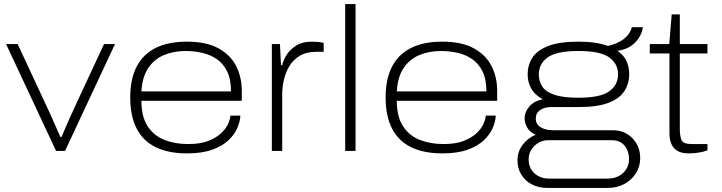

<svg xmlns="http://www.w3.org/2000/svg" viewBox="-20 -743 3552 945"><path d="M256 0 10 -526H67L209 -221Q217 -205 229 -178Q241 -151 254 -121.5Q267 -92 277 -69H283Q291 -88 302 -114Q313 -140 326 -168.5Q339 -197 350 -221L492 -526H546L300 0Z M900 12Q810 12 747.5 -18Q685 -48 653 -109.5Q621 -171 621 -263Q621 -354 652.5 -415Q684 -476 746 -507Q808 -538 900 -538Q996 -538 1055.5 -505Q1115 -472 1142.5 -417.5Q1170 -363 1170 -297V-247H676Q676 -169 706.5 -122Q737 -75 789 -54.5Q841 -34 906 -34Q965 -34 1004 -49Q1043 -64 1067 -86Q1091 -108 1102 -132Q1113 -156 1114 -174H1163Q1162 -146 1148.5 -114Q1135 -82 1105.5 -53.5Q1076 -25 1025.5 -6.5Q975 12 900 12ZM676 -293H1117Q1117 -353 1098 -391.5Q1079 -430 1047 -452Q1015 -474 975 -483Q935 -492 893 -492Q835 -492 787 -472Q739 -452 709.5 -408Q680 -364 676 -293Z M1318 0V-526H1358L1363 -422H1369Q1372 -441 1387.5 -468Q1403 -495 1434.5 -516.5Q1466 -538 1515 -538Q1530 -538 1546 -536.5Q1562 -535 1573 -532V-488H1538Q1487 -488 1454 -467.5Q1421 -447 1402.5 -414.5Q1384 -382 1376.5 -346.5Q1369 -311 1369 -281V0Z M1679 0V-723H1730V0Z M2157 12Q2067 12 2004.5 -18Q1942 -48 1910 -109.5Q1878 -171 1878 -263Q1878 -354 1909.5 -415Q1941 -476 2003 -507Q2065 -538 2157 -538Q2253 -538 2312.5 -505Q2372 -472 2399.5 -417.5Q2427 -363 2427 -297V-247H1933Q1933 -169 1963.5 -122Q1994 -75 2046 -54.5Q2098 -34 2163 -34Q2222 -34 2261 -49Q2300 -64 2324 -86Q2348 -108 2359 -132Q2370 -156 2371 -174H2420Q2419 -146 2405.5 -114Q2392 -82 2362.5 -53.5Q2333 -25 2282.5 -6.5Q2232 12 2157 12ZM1933 -293H2374Q2374 -353 2355 -391.5Q2336 -430 2304 -452Q2272 -474 2232 -483Q2192 -492 2150 -492Q2092 -492 2044 -472Q1996 -452 1966.5 -408Q1937 -364 1933 -293Z M2675 182Q2631 182 2597.5 164.5Q2564 147 2545.5 116Q2527 85 2527 47Q2527 3 2552.5 -30.5Q2578 -64 2617 -80Q2589 -91 2575.5 -114Q2562 -137 2562 -161Q2562 -191 2585 -218.5Q2608 -246 2651 -254Q2611 -277 2594 -308.5Q2577 -340 2577 -377Q2577 -422 2600 -458.5Q2623 -495 2678 -516.5Q2733 -538 2827 -538Q2873 -538 2909 -532.5Q2945 -527 2972 -517Q3018 -527 3049 -550Q3080 -573 3090 -609H3144Q3141 -584 3126 -559Q3111 -534 3084.5 -516Q3058 -498 3019 -493Q3051 -471 3064 -441.5Q3077 -412 3077 -377Q3077 -333 3054 -296Q3031 -259 2976.5 -237.5Q2922 -216 2827 -216H2692Q2661 -216 2639 -201.5Q2617 -187 2617 -159Q2617 -131 2641.5 -116.5Q2666 -102 2702 -102H2995Q3055 -102 3093 -62.5Q3131 -23 3131 35Q3131 76 3110 109.5Q3089 143 3053 162.5Q3017 182 2970 182ZM2683 136H2971Q3003 136 3026.5 123Q3050 110 3063 88.5Q3076 67 3076 42Q3076 -1 3053.5 -27Q3031 -53 2991 -53H2679Q2639 -53 2610.5 -25Q2582 3 2582 42Q2582 84 2610.5 110Q2639 136 2683 136ZM2827 -262Q2935 -262 2978.5 -293.5Q3022 -325 3022 -377Q3022 -429 2978.5 -460.5Q2935 -492 2827 -492Q2719 -492 2675.5 -460.5Q2632 -429 2632 -377Q2632 -343 2649 -317Q2666 -291 2708.5 -276.5Q2751 -262 2827 -262Z M3369 12Q3339 12 3318 1.5Q3297 -9 3286 -31Q3275 -53 3275 -87V-480H3178V-526H3274L3286 -672H3326V-526H3462V-480H3326V-111Q3326 -71 3335 -52.5Q3344 -34 3386 -34H3462V-3Q3449 2 3432.5 5.5Q3416 9 3399.5 10.5Q3383 12 3369 12Z"/></svg>

Font: Archivo Expanded Thin
Style: Regular
Weight: 250
Width: 7
Designer: Hector Gatti
Foundry: Omnibus-Type
Version: Version 2.001